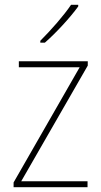

<svg xmlns="http://www.w3.org/2000/svg" viewBox="-20 -785 423 805"><path d="M308 -758V-765H278C247 -719 194 -659 149 -614V-606H168C215 -647 274 -711 308 -758ZM347 0V-25H69L348 -510V-528H59V-503H314L37 -20V0Z"/></svg>

Font: Noto Sans Arabic SemCond Thin
Style: Regular
Weight: 100
Width: 4
Designer: Monotype Design Team, Nadine Chahine, Nizar Qandah and Khaled Hosny
Foundry: Monotype Imaging Inc.
Version: Version 2.012